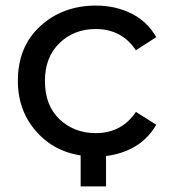

<svg xmlns="http://www.w3.org/2000/svg" viewBox="-20 -555 611 688"><path d="M324 6Q198 6 121 -72Q44 -150 44 -265Q44 -388 124.5 -461.5Q205 -535 324 -535Q393 -535 450 -507Q507 -479 540 -422L467 -375Q416 -451 323 -451Q245 -451 193 -400.5Q141 -350 141 -265Q141 -177 193.5 -127.5Q246 -78 323 -78Q416 -78 467 -154L540 -108Q507 -51 450 -22.5Q393 6 324 6ZM360 113H269V-21H360Z"/></svg>

Font: Argentum Novus
Style: Regular
Weight: 400
Designer: Julieta Ulanovsky
Foundry: Julieta Ulanovsky
Version: Version 7.20;July 27, 2021;FontCreator 13.0.0.2683 64-bit